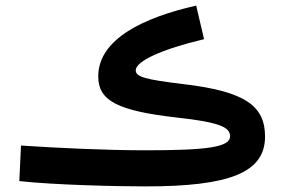

<svg xmlns="http://www.w3.org/2000/svg" viewBox="-20 -651 1011 686"><path d="M500 15C800 15 927 -34 927 -163C927 -272 857 -324 639 -350C498 -367 465 -376 465 -400C465 -432 557 -475 709 -511L681 -631C495 -589 331 -512 331 -378C331 -290 402 -255 612 -231C767 -214 802 -196 802 -164C802 -125 720 -114 499 -114C364 -114 188 -122 55 -131L49 -4C175 10 401 15 500 15Z"/></svg>

Font: Noto Sans Arabic UI Cn
Style: Bold
Weight: 700
Width: 3
Designer: Monotype Design Team, Nadine Chahine and Nizar Qandah
Foundry: Monotype Imaging Inc.
Version: Version 2.010